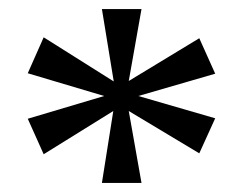

<svg xmlns="http://www.w3.org/2000/svg" viewBox="-20 -780 540 422"><path d="M204 -378 229 -536 76 -441 41 -519 209 -569 41 -619 76 -698 230 -601 204 -760H291L263 -602L418 -696L453 -618L284 -569L453 -520L418 -443L263 -536L291 -378Z"/></svg>

Font: Noto Serif Lao
Style: Regular
Weight: 400
Designer: Monotype Design Team
Foundry: Monotype Imaging Inc.
Version: Version 2.003